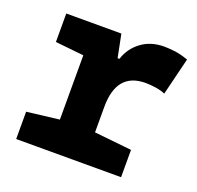

<svg xmlns="http://www.w3.org/2000/svg" viewBox="-104 -674 808 786"><g transform="rotate(20 300.0 -281.5)"><path d="M500 0V-119L337 -136V-247Q337 -397 463 -397Q482 -397 506.5 -393.5Q531 -390 549 -382L589 -545Q555 -557 528 -560Q501 -563 484 -563Q425 -563 384 -532Q343 -501 328 -453H320L300 -553H60V-429L184 -416V-136L43 -119V0Z"/></g></svg>

Font: Noto Sans Mono UI ExtraBold
Style: Regular
Weight: 800
Designer: Monotype Design team
Foundry: Monotype Imaging Inc.
Version: 1.000